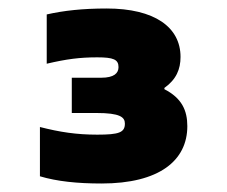

<svg xmlns="http://www.w3.org/2000/svg" viewBox="-20 -716 534 452"><path d="M207 -450C263 -450 274 -440 274 -425C274 -404 260 -399 209 -399C160 -399 121 -405 74 -417V-301C114 -289 162 -284 219 -284C355 -284 421 -338 421 -419C421 -456 408 -485 367 -506V-509C395 -529 405 -553 405 -582C405 -652 344 -696 231 -696C174 -696 130 -691 90 -682V-566C137 -577 168 -581 209 -581C247 -581 259 -576 259 -558C259 -544 249 -533 218 -533H149V-450Z"/></svg>

Font: LT Wave Black
Style: Regular
Weight: 900
Designer: Daniel Lyons
Version: Version 2.5 (Glyphs App)